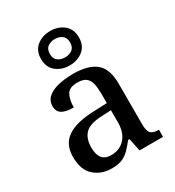

<svg xmlns="http://www.w3.org/2000/svg" viewBox="-195 -929 963 1055"><g transform="rotate(-30 286.5 -402.0)"><path d="M204 10Q138 10 93.5 -29.5Q49 -69 49 -151Q49 -231 105 -269.5Q161 -308 276 -312L358 -315V-373Q358 -409 352.5 -436Q347 -463 329 -478.5Q311 -494 274 -494Q221 -494 205 -463Q189 -432 189 -385Q141 -385 116 -399.5Q91 -414 91 -449Q91 -484 116 -505.5Q141 -527 183.5 -537Q226 -547 278 -547Q373 -547 420.5 -508Q468 -469 468 -375V-117Q468 -75 482 -60Q496 -45 530 -45H533V0H384L367 -81H358Q337 -54 317 -33.5Q297 -13 271 -1.5Q245 10 204 10ZM236 -55Q292 -55 325 -92Q358 -129 358 -191V-270L299 -267Q222 -264 192 -233.5Q162 -203 162 -146Q162 -55 236 -55ZM286 -596Q236 -596 201 -624Q166 -652 166 -705Q166 -758 201 -786Q236 -814 286 -814Q336 -814 371 -786Q406 -758 406 -705Q406 -652 371 -624Q336 -596 286 -596ZM286 -647Q312 -647 331 -660.5Q350 -674 350 -705Q350 -736 331 -749.5Q312 -763 286 -763Q260 -763 241 -749.5Q222 -736 222 -705Q222 -674 241 -660.5Q260 -647 286 -647Z"/></g></svg>

Font: Noto Serif Hentaigana Medium
Style: Regular
Weight: 500
Designer: Kazuhiro Yamada
Foundry: nipponia
Version: Version 1.000; ttfautohint (v1.8.4.7-5d5b)